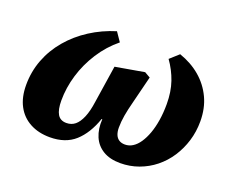

<svg xmlns="http://www.w3.org/2000/svg" viewBox="-91 -663 995 825"><g transform="rotate(20 406.0 -250.0)"><path d="M200 13Q148 13 109 -8Q70 -29 49 -68.5Q28 -108 28 -164Q28 -225 49 -280Q70 -335 109 -381Q148 -427 201 -461Q254 -495 316 -514L344 -473Q296 -434 262 -381Q228 -328 210.5 -269.5Q193 -211 193 -153Q193 -111 205.5 -90Q218 -69 246 -69Q269 -69 285.5 -82.5Q302 -96 314 -124.5Q326 -153 332 -197L358 -367L490 -390L516 -375L485 -251Q475 -213 470 -183.5Q465 -154 465 -128Q465 -109 470.5 -95.5Q476 -82 487 -75Q498 -68 514 -68Q533 -68 549.5 -78.5Q566 -89 579.5 -109Q593 -129 603 -156.5Q613 -184 618.5 -218.5Q624 -253 624 -293Q624 -349 608.5 -394Q593 -439 565 -478L605 -514Q660 -495 700 -461Q740 -427 762.5 -379.5Q785 -332 785 -272Q785 -225 772 -182.5Q759 -140 735.5 -104Q712 -68 679 -41.5Q646 -15 606 -0.5Q566 14 522 14Q475 14 443.5 -5Q412 -24 397.5 -58Q383 -92 386 -137H383Q358 -65 314.5 -26Q271 13 200 13Z"/></g></svg>

Font: Source Serif 4 ExtraBold
Style: Italic
Weight: 800
Italic angle: -12°
Designer: Frank Grießhammer
Foundry: Adobe Systems Incorporated
Version: Version 4.004;hotconv 1.0.116;makeotfexe 2.5.65601